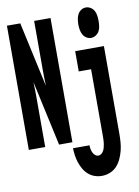

<svg xmlns="http://www.w3.org/2000/svg" viewBox="-104 -828 808 1119"><g transform="rotate(-10 300.0 -268.5)"><path d="M484 -580Q469 -580 456 -588.5Q443 -597 436 -610.5Q429 -624 426.5 -639.5Q424 -655 424 -670Q424 -685 426.5 -700.5Q429 -716 436 -729.5Q443 -743 456 -751.5Q469 -760 484 -760Q499 -760 512.5 -751.5Q526 -743 533 -729.5Q540 -716 542 -700.5Q544 -685 544 -670Q544 -655 542 -639.5Q540 -624 533 -610.5Q526 -597 512.5 -588.5Q499 -580 484 -580ZM13 0V-735H92L176 -350Q175 -373 174.5 -395.5Q174 -418 174 -441V-735H271V0H192L108 -385Q109 -362 109.5 -339.5Q110 -317 110 -294V0ZM407 223Q385 223 364.5 216Q344 209 327.5 194.5Q311 180 300 161Q289 142 282 121Q275 100 272 78.5Q269 57 268 35H366Q366 46 368 57Q370 68 374.5 78Q379 88 387.5 95.5Q396 103 407 103Q417 103 425.5 96Q434 89 438.5 80Q443 71 445.5 61Q448 51 449.5 41Q451 31 451.5 20.5Q452 10 452 0V-400H379V-520H549V0Q549 25 547 50Q545 75 539 98.5Q533 122 522.5 145Q512 168 495.5 186Q479 204 455.5 213.5Q432 223 407 223Z"/></g></svg>

Font: Iosevka Custom Heavy Extended
Style: Regular
Weight: 900
Width: 7
Monospace: yes
Designer: Belleve Invis
Foundry: Belleve Invis
Version: Version 11.2.4; ttfautohint (v1.8.4)